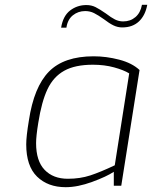

<svg xmlns="http://www.w3.org/2000/svg" viewBox="-20 -772 632 798"><path d="M89 -172Q89 -205 100 -271Q121 -411 183.5 -474.5Q246 -538 369 -538Q422 -538 475.5 -524Q529 -510 560 -481L484 0H453V-58Q423 -38 363 -16Q303 6 253 6Q179 6 134 -38Q89 -82 89 -172ZM457 -85 517 -467Q494 -481 454 -492Q414 -503 366 -503Q292 -503 247 -478Q202 -453 177.5 -401.5Q153 -350 139 -261Q130 -206 130 -177Q130 -103 165.5 -66Q201 -29 262 -29Q313 -29 355.5 -43Q398 -57 457 -85ZM339 -751Q360 -751 377 -742.5Q394 -734 420 -716Q442 -699 458 -691Q474 -683 492 -683Q522 -683 543 -701Q564 -719 570 -752H592Q584 -708 557.5 -683Q531 -658 488 -658Q469 -658 451.5 -666.5Q434 -675 412 -692Q388 -709 371 -717.5Q354 -726 334 -726Q305 -726 283 -708.5Q261 -691 256 -657H234Q242 -706 271.5 -728.5Q301 -751 339 -751Z"/></svg>

Font: Exo ExtraLight
Style: Italic
Weight: 275
Italic angle: -9°
Designer: Natanael Gama
Foundry: Natanael Gama
Version: Version 1.500; ttfautohint (v1.6)